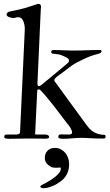

<svg xmlns="http://www.w3.org/2000/svg" viewBox="-20 -712 563 987"><path d="M171.4 -245.6 160.6 -22.9Q160.6 -20.5 163.1 -20.5H211.9Q220.2 -20.5 226.3 -17.3Q232.4 -14.2 232.4 -8.3Q232.4 -2 226.1 -0.5Q219.7 1 215.3 1Q203.6 1 195.1 0.7Q186.5 0.5 176.8 0.5Q167 0.5 154.1 0.2Q141.1 0 120.1 0Q101.6 0 76.9 0.7Q52.2 1.5 27.8 1.5Q18.1 1.5 10 0.2Q2 -1 2 -8.3Q2 -14.2 4.4 -17.3Q6.8 -20.5 13.7 -20.5H65.9Q70.3 -20.5 76.7 -23.2Q83 -25.9 83 -31.2L107.4 -559.1Q107.4 -565.9 107.2 -572.5Q106.9 -579.1 105.5 -584.5Q103 -599.1 95.7 -611.3Q88.4 -623.5 72.8 -623.5Q64.9 -623.5 59.8 -621.3Q54.7 -619.1 48.3 -619.1Q46.9 -619.1 41.3 -620.1Q35.6 -621.1 29.5 -623Q23.4 -625 18.6 -628.4Q13.7 -631.8 13.7 -636.2Q13.7 -643.1 17.8 -646.7Q22 -650.4 27.8 -652.3Q33.7 -654.3 40 -655Q46.4 -655.8 50.8 -657.2Q83 -663.1 111.8 -671.6Q140.6 -680.2 171.4 -690.9Q171.9 -690.9 173.3 -691.4Q174.3 -691.4 175.5 -691.7Q176.8 -691.9 178.2 -691.9Q184.6 -691.9 186.5 -689.2Q188.5 -686.5 189.5 -684.1Q190.9 -683.6 190.9 -675.8Q190.9 -673.3 190.2 -669.7Q189.5 -666 189.5 -660.6L172.4 -282.2Q172.4 -269.5 180.2 -269.5Q184.6 -269.5 187 -271.5Q189.5 -273.4 192.9 -275.4Q209.5 -289.1 231.4 -307.1Q253.4 -325.2 274.2 -342.5Q294.9 -359.9 310.8 -373Q326.7 -386.2 330.6 -390.1Q334.5 -394 334.5 -400.4Q334.5 -410.2 324.2 -414.6Q322.8 -416 318.4 -418.2Q314 -420.4 308.6 -422.9Q303.2 -425.3 297.6 -427.5Q292 -429.7 288.1 -430.7Q283.7 -432.6 272 -433.6Q260.3 -434.6 250 -436.5Q243.2 -438 243.2 -445.3Q243.2 -450.7 247.3 -452.9Q251.5 -455.1 256.8 -455.1Q261.2 -455.1 274.7 -454.6Q288.1 -454.1 304 -453.6Q319.8 -453.1 335.2 -452.6Q350.6 -452.1 358.9 -452.1Q378.4 -452.1 395.3 -452.6Q412.1 -453.1 428 -453.6Q443.8 -454.1 459.5 -454.6Q475.1 -455.1 492.7 -455.1Q502 -455.1 502 -448.7Q502 -439.9 487.3 -436Q473.1 -432.1 463.1 -429.2Q453.1 -426.3 444.8 -423.1Q436.5 -419.9 428 -416.3Q419.4 -412.6 408.2 -407.2Q392.1 -399.4 376.5 -391.4Q360.8 -383.3 349.1 -375Q339.8 -368.2 332.8 -362.8Q325.7 -357.4 318.8 -352.1Q312 -346.7 304.4 -341.1Q296.9 -335.4 287.1 -328.6Q283.2 -325.7 278.6 -322.3Q273.9 -318.8 269.5 -315.2Q265.1 -311.5 262.2 -307.6Q259.3 -303.7 259.3 -299.8Q259.3 -295.9 261.2 -293.9Q272 -279.3 290.3 -253.9Q308.6 -228.5 330.6 -198.5Q352.5 -168.5 376 -136.5Q399.4 -104.5 419.9 -76.2Q429.2 -63 438.7 -52.5Q448.2 -42 459.2 -34.9Q470.2 -27.8 483.9 -23.7Q497.6 -19.5 516.1 -18.6Q521.5 -18.6 522.2 -15.1Q522.9 -11.7 522.9 -8.3Q522.9 -5.9 521.2 -3.4Q519.5 -1 516.1 0H488.3Q477.5 0 465.3 -0.5Q453.1 -1 441.2 -1.7Q429.2 -2.4 418.2 -2.9Q407.2 -3.4 398.9 -3.4Q374.5 -3.4 351.8 -1Q329.1 1.5 306.6 1.5Q302.7 1.5 298.1 1.2Q293.5 1 289.3 0.2Q285.2 -0.5 282.5 -2.4Q279.8 -4.4 279.8 -8.3Q279.8 -21 292.5 -21Q302.2 -21 312 -20.8Q321.8 -20.5 334.5 -20.5Q340.8 -20.5 345.7 -22.7Q350.6 -24.9 350.6 -30.3Q350.6 -36.1 347.9 -42.7Q345.2 -49.3 341.3 -55.9Q337.4 -62.5 332.8 -68.4Q328.1 -74.2 324.2 -78.6Q307.6 -100.6 289.1 -125Q270.5 -149.4 252.2 -172.9Q233.9 -196.3 217 -216.3Q200.2 -236.3 187.5 -249Q184.6 -252.4 180.2 -252.4Q171.4 -252.4 171.4 -245.6ZM186 248.5Q187 247.6 188 245.8Q189 244.1 191.9 240.7Q200.2 236.3 206.1 233.2Q211.9 230 216.3 228Q217.3 227.1 218.3 226.6Q227.1 221.7 239.7 213.9Q252.4 206.1 264.2 196.5Q275.9 187 284.2 176.5Q292.5 166 292.5 154.8Q292.5 153.3 292 151.1Q291.5 148.9 289.1 148.9Q284.7 149.4 280.3 149.9Q275.9 150.4 271.5 150.4Q265.6 150.4 260.5 149.9Q255.4 149.4 250.5 148.9Q248 148.4 243.9 146.5Q239.7 144.5 235.6 141.6Q231.4 138.7 227.5 135.5Q223.6 132.3 221.7 129.9Q210.4 118.2 210.4 99.6Q210.4 76.7 224.6 62.5Q238.8 48.3 262.2 48.3Q278.8 48.3 292.5 55.4Q306.2 62.5 315.7 74Q325.2 85.4 330.3 100.6Q335.4 115.7 335.4 131.8Q335.4 161.1 323.5 184.1Q311.5 207 289.1 222.2Q281.2 227.5 272.7 233.2Q264.2 238.8 252.9 243.2Q238.8 249 227.1 252.2Q215.3 255.4 203.6 255.4Q199.7 255.4 196.3 254.6Q192.9 253.9 186 248.5Z"/></svg>

Font: IM FELL French Canon
Style: Regular
Weight: 400
Designer: Igino Marini
Foundry: Igino Marini,
Version: 3.00